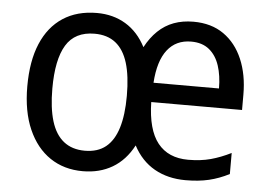

<svg xmlns="http://www.w3.org/2000/svg" viewBox="-44 -604 943 672"><g transform="rotate(5 427.0 -268.0)"><path d="M610 -545Q673 -545 716.5 -514.5Q760 -484 783 -430Q806 -376 806 -306V-252H487Q489 -155 526 -108.5Q563 -62 633 -62Q677 -62 712 -71.5Q747 -81 783 -99V-25Q748 -7 712 1.5Q676 10 630 10Q568 10 521 -16.5Q474 -43 446 -96Q418 -43 373 -16.5Q328 10 269 10Q203 10 154 -23Q105 -56 77.5 -118.5Q50 -181 50 -269Q50 -358 76 -419.5Q102 -481 151.5 -513.5Q201 -546 271 -546Q328 -546 372 -519.5Q416 -493 443 -441Q461 -475 485.5 -498.5Q510 -522 541 -533.5Q572 -545 610 -545ZM269 -473Q200 -473 169 -422Q138 -371 138 -269Q138 -201 152 -155Q166 -109 195.5 -85.5Q225 -62 270 -62Q315 -62 343.5 -85Q372 -108 386 -153.5Q400 -199 400 -266Q400 -336 386 -381.5Q372 -427 343 -450Q314 -473 269 -473ZM608 -475Q555 -475 524.5 -436Q494 -397 489 -320H719Q719 -365 707.5 -400Q696 -435 671.5 -455Q647 -475 608 -475Z"/></g></svg>

Font: Noto Sans SemiCondensed
Style: Regular
Weight: 400
Width: 4
Version: Version 2.013